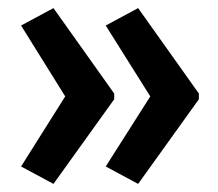

<svg xmlns="http://www.w3.org/2000/svg" viewBox="-20 -517 539 474"><path d="M471 -272V-286L321 -497L241 -454L351 -279L241 -106L321 -63ZM262 -272V-286L112 -497L32 -454L141 -279L32 -106L112 -63Z"/></svg>

Font: Noto Sans Hebrew ExtraCondensed SemiBold
Style: Regular
Weight: 600
Width: 2
Designer: Ben Nathan
Foundry: Google LLC
Version: Version 3.001